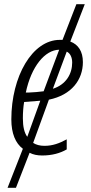

<svg xmlns="http://www.w3.org/2000/svg" viewBox="-20 -731 436 915"><path d="M89 -22 16 164H56L121 -3C138 6 158 10 181 10C228 10 267 -1 298 -19V-67C263 -48 231 -36 192 -36C170 -36 152 -41 138 -50L213 -256C321 -278 375 -351 375 -435C375 -486 353 -519 315 -533L384 -711H344L278 -541C274 -541 270 -541 265 -541C134 -541 34 -367 34 -162C34 -95 54 -48 89 -22ZM117 -290H103C129 -414 194 -493 262 -494L188 -296C167 -293 140 -291 117 -290ZM232 -308 298 -485C315 -477 324 -457 324 -433C324 -379 295 -328 232 -308ZM110 -79C96 -98 89 -127 89 -167C89 -195 91 -222 95 -245L172 -251Z"/></svg>

Font: Noto Sans Condensed Light
Style: Italic
Weight: 300
Width: 3
Italic angle: -12°
Designer: Monotype Design Team
Foundry: Monotype Imaging Inc.
Version: Version 2.013